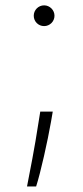

<svg xmlns="http://www.w3.org/2000/svg" viewBox="-20 -512 306 710"><path d="M175.1 -99.4H128.9L122.5 -59.7C108 36.2 89.8 126.4 79.9 177.6H113.6C130.3 125.7 155.9 11 168.7 -62.1ZM143.1 -415.5C164.1 -415.5 181.5 -432.5 181.5 -453.8C181.5 -474.8 164.1 -492.2 143.1 -492.2C121.8 -492.2 104.8 -474.8 104.8 -453.8C104.8 -432.5 121.8 -415.5 143.1 -415.5Z"/></svg>

Font: Karasuma Gothic
Style: Thin
Weight: 200
Designer: Rasmus Andersson / Ryoko Ishizuka
Foundry: rsms
Version: Version 1.00